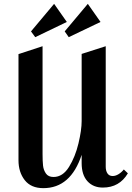

<svg xmlns="http://www.w3.org/2000/svg" viewBox="-20 -967 684 997"><path d="M529 -101Q529 -80 538 -66.5Q547 -53 565 -53Q580 -53 595.5 -62.5Q611 -72 623 -87L644 -67Q600 7 514 7Q464 7 434 -26Q404 -59 404 -120V-163Q347 10 205 10Q141 10 108.5 -31.5Q76 -73 76 -135V-686L201 -727V-167Q201 -130 203.5 -107Q206 -84 218.5 -66Q231 -48 258 -48Q306 -48 338.5 -100.5Q371 -153 387.5 -222.5Q404 -292 404 -338V-687L529 -727ZM261 -947 141 -804 163 -774 327 -853ZM436 -947 316 -804 337 -774 502 -853Z"/></svg>

Font: Amita
Style: Bold
Weight: 700
Designer: Eduardo Rodriguez Tunni, Modular Infotech, Brian J. Bonislawsky
Foundry: Eduardo Rodriguez Tunni, Modular Infotech, Brian J. Bonislawsky
Version: Version 1.003